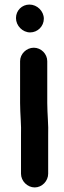

<svg xmlns="http://www.w3.org/2000/svg" viewBox="-20 -716 281 841"><path d="M68 -448V-265C68 -217 74 -168 72 -122V45C72 77 100 105 132 105C164 105 191 77 191 45V-122C193 -169 187 -217 187 -265V-448C187 -480 160 -507 128 -507C96 -507 68 -480 68 -448ZM50 -637C50 -603 79 -574 112 -574C145 -574 172 -601 172 -634C172 -667 143 -696 109 -696C76 -696 50 -670 50 -637Z"/></svg>

Font: Electronic
Style: Nord
Weight: 900
Version: Version 1.011